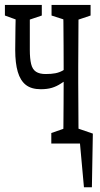

<svg xmlns="http://www.w3.org/2000/svg" viewBox="-27 -558 413 790"><path d="M332.5 32.7H266.6V-38.6L355 -8.3L351.1 212.4H318.4L297.4 -19ZM140.6 -190.9Q102.1 -190.9 79.3 -208.7Q56.6 -226.6 46.1 -262.5Q35.6 -298.3 35.6 -352.5Q35.6 -398.4 36.6 -444.6Q37.6 -490.7 38.6 -537.6H96.7Q95.7 -510.3 95.7 -481.7Q95.7 -453.1 95.7 -421.9Q95.7 -390.6 95.7 -352.5Q95.7 -316.9 101.1 -294.7Q106.4 -272.5 121.1 -262.9Q135.7 -253.4 160.6 -253.4Q184.6 -253.4 200.9 -256.6Q217.3 -259.8 231.4 -267.8Q245.6 -275.9 263.2 -289.1V-240.2Q241.7 -226.1 223.9 -214.4Q206.1 -202.6 186.8 -196.8Q167.5 -190.9 140.6 -190.9ZM232.4 32.7Q233.4 5.4 233.9 -39.3Q234.4 -84 234.6 -132.3Q234.9 -180.7 234.9 -219.2V-285.6Q234.9 -324.2 234.6 -372.6Q234.4 -420.9 233.9 -465.8Q233.4 -510.7 232.4 -537.6H296.9Q295.9 -510.7 295.9 -465.8Q295.9 -420.9 295.4 -372.6Q294.9 -324.2 294.9 -285.6V-219.2Q294.9 -180.7 295.4 -132.3Q295.9 -84 295.9 -39.6Q295.9 4.9 296.9 32.7ZM-6.8 -494.1V-537.6H145V-494.1L74.2 -470.2H59.1ZM184.1 32.7V-10.7L254.9 -35.2H271L345.7 -10.7V32.7ZM185.1 -494.1V-537.6H345.7V-494.1L274.9 -470.2H259.3Z"/></svg>

Font: Scarab Serif
Style: Condensed
Weight: 400
Designer: John Roberts
Foundry: Scarab
Version: 1.0